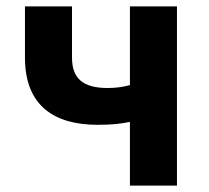

<svg xmlns="http://www.w3.org/2000/svg" viewBox="-20 -580 652 600"><path d="M386 0H533V-560H386V-314C363 -308 343 -305 316 -305C238 -305 205 -336 205 -400V-560H58V-400C58 -249 150 -190 285 -190C332 -190 354 -193 386 -199Z"/></svg>

Font: Source Han Sans SC Bold
Style: Regular
Weight: 700
Designer: Ryoko NISHIZUKA (kana & ideographs); Paul D. Hunt (Latin, Greek & Cyrillic); Wenlong ZHANG (bopomofo); Sandoll Communica
Foundry: Adobe Systems Incorporated
Version: Version 1.001;PS 1.001;hotconv 1.0.78;makeotf.lib2.5.61930